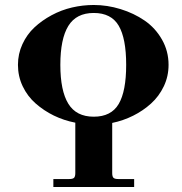

<svg xmlns="http://www.w3.org/2000/svg" viewBox="-20 -750 728 770"><path d="M222 -490C222 -559.3 232.7 -611.3 254 -646C275.3 -680.7 309.3 -698 356 -698C402.7 -698 436 -681 456 -647C476 -613 486 -560.7 486 -490C486 -419.3 476 -367 456 -333C436 -299 402.7 -282 356 -282C309.3 -282 275.3 -299.3 254 -334C232.7 -368.7 222 -420.7 222 -490ZM52 -490C52 -459.3 58.3 -430.7 71 -404C83.7 -377.3 101 -354.3 123 -335C145 -315.7 169.3 -299.5 196 -286.5C222.7 -273.5 251.3 -264 282 -258V-56C282 -46.7 280.3 -40.3 277 -37C273.7 -33.7 267.3 -32 258 -32H194V0H518V-32H454C444.7 -32 438.3 -33.7 435 -37C431.7 -40.3 430 -46.7 430 -56V-257C459.3 -263 487.3 -272.7 514 -286C540.7 -299.3 564.7 -315.7 586 -335C607.3 -354.3 624.3 -377.3 637 -404C649.7 -430.7 656 -459.3 656 -490C656 -526.7 647.2 -560.5 629.5 -591.5C611.8 -622.5 588.7 -647.8 560 -667.5C531.3 -687.2 499.2 -702.5 463.5 -713.5C427.8 -724.5 392 -730 356 -730C326.7 -730 297.7 -726.7 269 -720C240.3 -713.3 213 -703 187 -689C161 -675 138 -658.7 118 -640C98 -621.3 82 -599 70 -573C58 -547 52 -519.3 52 -490Z"/></svg>

Font: Km Standard TT
Style: Bold
Weight: 700
Designer: Alexey Kryukov <alexios@thessalonica.org.ru>
Version: Version 2.0.2